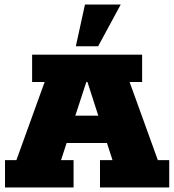

<svg xmlns="http://www.w3.org/2000/svg" viewBox="-20 -823 765 843"><path d="M2 0V-120H52L176 -463H121V-583H604V-463H549L673 -120H723V0H419V-120H474L434 -243L493 -195H229L288 -243L248 -120H303V0ZM295 -267 264 -315H458L427 -267L364 -463H359ZM313 -620 353 -803H510L411 -620Z"/></svg>

Font: Rokkitt Black
Style: Regular
Weight: 900
Designer: Vernon Adams
Foundry: Vernon Adams
Version: Version 3.103